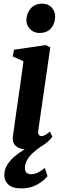

<svg xmlns="http://www.w3.org/2000/svg" viewBox="-20 -806 346 1048"><path d="M131.5 10Q104 10 84.8 2Q65.5 -6 56.5 -21.2Q47.5 -36.5 50 -58.5Q52.5 -78 57 -109.5Q61.5 -141 67.2 -181.8Q73 -222.5 80 -269.5Q87 -316.5 94 -367.8Q101 -419 108 -471.5L49.5 -498L56.5 -534.5L230.5 -560L254.5 -547.5L189.5 -98.5Q186.5 -80.5 191.2 -71.8Q196 -63 205.5 -63Q215 -63 225.8 -68.5Q236.5 -74 253 -88.5L265.5 -59Q259 -50 241.8 -33.5Q224.5 -17 196.8 -3.5Q169 10 131.5 10ZM194 -626Q164 -626 143.5 -647.8Q123 -669.5 124 -699Q126 -735.5 148.5 -760.8Q171 -786 209.5 -786Q243.5 -786 262.5 -764.8Q281.5 -743.5 281 -716Q281 -678 259 -652Q237 -626 194 -626ZM97 222.5Q48.5 222.5 26 201.8Q3.5 181 3.5 150.5Q3.5 121 18 96.5Q32.5 72 55.5 51.5Q78.5 31 106 14.5Q133.5 -2 159 -14.5L183.5 -25.5L213.5 -12.5Q182.5 7 160.8 27.2Q139 47.5 127.8 68Q116.5 88.5 116 108.5Q115.5 128.5 125 136.8Q134.5 145 150.5 145Q169 145 187.2 135.8Q205.5 126.5 225 111L239.5 155.5Q221 179.5 183.8 201Q146.5 222.5 97 222.5Z"/></svg>

Font: Merriweather 36pt
Style: Bold Italic
Weight: 700
Italic angle: -7.8°
Version: Version 2.101